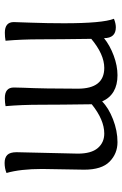

<svg xmlns="http://www.w3.org/2000/svg" viewBox="128 -642 518 813"><g transform="rotate(90 386.5 -236.0)"><path d="M625 -48 631 -307Q631 -364 607.5 -391.5Q584 -419 546 -419Q488 -419 422 -366Q424 -230 424 -149.5Q424 -69 430 -1Q414 2 396 2Q351 2 351 -36Q351 -40 352 -76Q356 -162 356 -307Q356 -419 268 -419Q211 -419 145 -364Q147 -228 147 -148.5Q147 -69 153 -1Q137 2 119 2Q74 2 74 -36Q74 -40 76.5 -109.5Q79 -179 79 -248Q79 -412 60 -460Q80 -468 96 -468Q142 -468 142 -418Q173 -443 216 -459Q259 -475 299 -475Q381 -475 410 -410Q437 -437 485.5 -456Q534 -475 582.5 -475Q631 -475 665 -441.5Q699 -408 699 -334L696 -156Q696 -64 713 -5Q693 3 670.5 3Q648 3 636.5 -8.5Q625 -20 625 -48Z"/></g></svg>

Font: Overlock Mod
Style: Regular
Weight: 400
Designer: Dario Muhafara
Foundry: Dario Manuel Muhafara
Version: Version 1.001